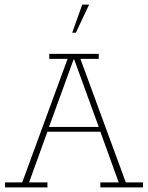

<svg xmlns="http://www.w3.org/2000/svg" viewBox="-20 -818 646 838"><path d="M2 0V-22H77L275 -561H195V-583H411V-561H331L529 -22H604V0H418V-22H498L416 -249L431 -243H183L189 -249L107 -22H187V0ZM191 -256 186 -264H416L414 -256L304 -558H301ZM295 -675 339 -798H369L311 -675Z"/></svg>

Font: Rokkitt Thin
Style: Regular
Weight: 250
Version: Version 3.103